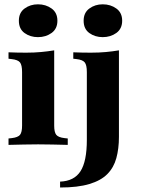

<svg xmlns="http://www.w3.org/2000/svg" viewBox="-20 -655 637 868"><path d="M79.8 -209.7V-329Q79.8 -360.5 70.6 -372.6Q61.3 -384.7 32.3 -387.9L18.5 -389.5V-418.5Q40.3 -417.7 58.1 -417.3Q75.8 -416.9 98.4 -416.9Q134.7 -416.9 165.3 -419.8Q196 -422.6 225 -427.4V-418.5V-209.7ZM152.4 -2.4Q117.7 -2.4 87.1 -1.6Q56.5 -0.8 18.5 0V-29L33.1 -30.6Q61.3 -33.9 70.6 -45.6Q79.8 -57.3 79.8 -87.1V-209.7H225V-87.1Q225 -57.3 234.3 -45.6Q243.5 -33.9 271.8 -30.6L286.3 -29V0Q248.4 -0.8 217.7 -1.6Q187.1 -2.4 152.4 -2.4ZM151.6 -487.1Q116.9 -487.1 91.1 -505.6Q65.3 -524.2 65.3 -561.3Q65.3 -597.6 91.1 -616.5Q116.9 -635.5 151.6 -635.5Q187.1 -635.5 213.3 -616.5Q239.5 -597.6 239.5 -561.3Q239.5 -525 213.3 -506Q187.1 -487.1 151.6 -487.1ZM372.6 -209.7V-329Q372.6 -360.5 363.3 -372.6Q354 -384.7 325.8 -387.9L311.3 -389.5V-418.5Q333.1 -417.7 350.8 -417.3Q368.5 -416.9 391.1 -416.9Q428.2 -416.9 458.9 -419.8Q489.5 -422.6 517.7 -427.4V-418.5V-209.7ZM251.6 192.7V166.1Q315.3 163.7 344 119Q372.6 74.2 372.6 -22.6V-209.7H517.7V-36.3Q517.7 16.9 506 59.7Q494.4 102.4 465.3 131.9Q436.3 161.3 383.9 177Q331.5 192.7 251.6 192.7ZM444.4 -487.1Q409.7 -487.1 383.9 -505.6Q358.1 -524.2 358.1 -561.3Q358.1 -597.6 383.9 -616.5Q409.7 -635.5 444.4 -635.5Q479.8 -635.5 506 -616.5Q532.3 -597.6 532.3 -561.3Q532.3 -525 506 -506Q479.8 -487.1 444.4 -487.1Z"/></svg>

Font: Playfair 5pt SemiExpanded Light Black
Style: Regular
Weight: 900
Version: Version 2.203